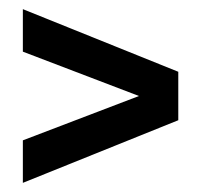

<svg xmlns="http://www.w3.org/2000/svg" viewBox="-20 -510 440 420"><path d="M30 -110V-203L284 -300L30 -397V-490L370 -353V-247Z"/></svg>

Font: Red Rose SemiBold
Style: Regular
Weight: 600
Designer: Jaikishan Patel
Version: Version 2.000